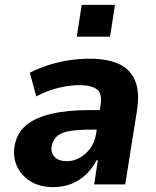

<svg xmlns="http://www.w3.org/2000/svg" viewBox="-20 -754 639 785"><path d="M197 11Q142 11 104 -13Q66 -37 48.5 -76.5Q31 -116 41 -164Q51 -212 87.5 -242.5Q124 -273 189 -288.5Q254 -304 350 -304H409L397 -224H352Q303 -224 269 -219Q235 -214 216.5 -200Q198 -186 192 -159Q186 -131 202.5 -113Q219 -95 254 -95Q280 -95 305 -108.5Q330 -122 349 -147.5Q368 -173 373 -208L391 -323Q399 -370 377 -388Q355 -406 304 -406Q269 -406 224 -396Q179 -386 128 -360L102 -457Q143 -477 183.5 -489.5Q224 -502 265 -508Q306 -514 347 -514Q417 -514 464 -493.5Q511 -473 531.5 -426.5Q552 -380 540 -302L492 0H365L380 -99H375Q358 -66 332 -41Q306 -16 272.5 -2.5Q239 11 197 11ZM294 -604 314 -734H450L430 -604Z"/></svg>

Font: Nunito Sans 7pt SemiCondensed ExtraBold
Style: Italic
Weight: 800
Width: 4
Italic angle: -9°
Designer: Vernon Adams
Foundry: Vernon Adams
Version: Version 3.101;gftools[0.9.27]